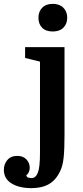

<svg xmlns="http://www.w3.org/2000/svg" viewBox="-109 -784 429 994"><path d="M225 -540V-85Q225 -11 220.5 31.5Q216 74 203 101Q181 148 144.5 169Q108 190 54 190Q-10 190 -49.5 165.5Q-89 141 -89 95Q-89 66 -71 44.5Q-53 23 -19 23Q10 23 27.5 41Q45 59 45 85Q45 95 40.5 106Q36 117 27 123Q29 134 39.5 136Q50 138 54 138Q76 138 87 110Q98 82 98 9V-465L21 -484V-540ZM90 -692Q90 -724 109.5 -744Q129 -764 164 -764Q199 -764 219 -744Q239 -724 239 -692Q239 -661 219.5 -641Q200 -621 164 -621Q128 -621 109 -640.5Q90 -660 90 -692Z"/></svg>

Font: Domine
Style: Bold
Weight: 700
Designer: Pablo Impallari, Rodrigo Fuenzalida, Brenda Gallo
Foundry: Pablo Impallari, Rodrigo Fuenzalida, Brenda Gallo
Version: Version 2.000